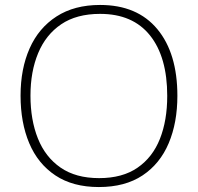

<svg xmlns="http://www.w3.org/2000/svg" viewBox="-20 -745 799 775"><path d="M696 -358Q696 -250 661 -167Q626 -84 555.5 -37Q485 10 379 10Q274 10 203.5 -37Q133 -84 98 -167Q63 -250 63 -359Q63 -467 99.5 -549.5Q136 -632 208 -678.5Q280 -725 384 -725Q534 -725 615 -627.5Q696 -530 696 -358ZM103 -359Q103 -261 133 -186Q163 -111 224.5 -68.5Q286 -26 380 -26Q474 -26 535 -68Q596 -110 625.5 -184.5Q655 -259 655 -358Q655 -515 585.5 -602Q516 -689 384 -689Q289 -689 227 -647Q165 -605 134 -530.5Q103 -456 103 -359Z"/></svg>

Font: Noto Sans Lao UI ExtLt
Style: Regular
Weight: 200
Designer: Monotype Design Team
Foundry: Monotype Imaging Inc.
Version: Version 2.000; ttfautohint (v1.8.4.7-5d5b)